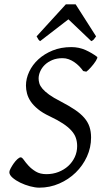

<svg xmlns="http://www.w3.org/2000/svg" viewBox="-20 -846 479 881"><path d="M425.8 -585Q427.7 -583.5 425.8 -578.4Q423.8 -573.2 419.7 -566.4Q415.5 -559.6 409.4 -551.8Q403.3 -543.9 397 -536.9Q390.6 -529.8 385 -524.4Q379.4 -519 376 -517.1L361.8 -520Q353.5 -531.7 343.3 -542.2Q333 -552.7 320.8 -561Q308.6 -569.3 295.2 -574.2Q281.7 -579.1 267.1 -579.1Q240.7 -579.1 220.2 -570.6Q199.7 -562 185.8 -548.6Q171.9 -535.2 164.6 -518.6Q157.2 -502 157.2 -485.8Q157.2 -475.1 160.6 -463.4Q164.1 -451.7 174.8 -439Q185.5 -426.3 205.3 -411.9Q225.1 -397.5 257.8 -380.9Q296.4 -360.8 323.2 -342.8Q350.1 -324.7 366.7 -305.4Q383.3 -286.1 390.6 -264.2Q397.9 -242.2 397.9 -214.8Q397.9 -168.9 378.9 -127.4Q359.9 -85.9 327.4 -54.2Q294.9 -22.5 251.7 -3.7Q208.5 15.1 160.2 15.1Q141.6 15.1 117.9 8.8Q94.2 2.4 73 -7.8Q51.8 -18.1 37.4 -30.8Q22.9 -43.5 22.9 -56.2Q22.9 -62 28.8 -73.2Q34.7 -84.5 42.7 -95.9Q50.8 -107.4 59.8 -115.7Q68.8 -124 75.2 -124Q81.1 -124 89.4 -112.1Q97.7 -100.1 111.1 -85.4Q124.5 -70.8 144.3 -58.8Q164.1 -46.9 192.9 -46.9Q222.7 -46.9 248.3 -56.9Q273.9 -66.9 293 -84.2Q312 -101.6 323 -125Q334 -148.4 334 -175.8Q334 -195.8 328.1 -213.1Q322.3 -230.5 307.6 -246.8Q293 -263.2 268.6 -279.3Q244.1 -295.4 207 -313Q174.8 -328.1 153.8 -345.5Q132.8 -362.8 120.8 -380.6Q108.9 -398.4 104 -417Q99.1 -435.5 99.1 -453.1Q99.1 -485.4 114 -517.1Q128.9 -548.8 156 -573.7Q183.1 -598.6 221.4 -614.3Q259.8 -629.9 307.1 -629.9Q342.3 -629.9 372.3 -616.5Q402.3 -603 425.8 -585ZM420.9 -679.2Q414.1 -669.4 410.4 -665Q406.7 -660.6 398.9 -657.2L293.9 -757.3L164.1 -657.2Q159.7 -660.2 156.2 -664.8Q152.8 -669.4 147.9 -679.2L282.2 -826.2H327.1L420.9 -679.2Z"/></svg>

Font: Gentium
Style: Italic
Weight: 400
Italic angle: -7°
Designer: J. Victor Gaultney
Version: Version 1.02; 2005; OFL release